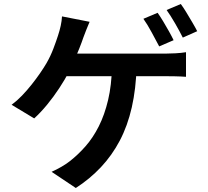

<svg xmlns="http://www.w3.org/2000/svg" viewBox="-20 -867 1040 960"><path d="M768 -803Q781 -785 796 -760Q811 -735 825 -710Q839 -685 848 -666L776 -635Q760 -665 738.5 -705Q717 -745 697 -773ZM884 -847Q898 -828 913 -803Q928 -778 942.5 -753.5Q957 -729 966 -711L894 -679Q878 -711 855.5 -750Q833 -789 813 -817ZM428 -758Q420 -740 411.5 -718Q403 -696 397 -680Q389 -656 377 -626Q365 -596 352 -565.5Q339 -535 325 -508Q305 -470 276.5 -426.5Q248 -383 215.5 -343.5Q183 -304 151 -275L38 -343Q65 -363 90 -389Q115 -415 138 -444Q161 -473 180 -500.5Q199 -528 213 -552Q233 -587 247 -624Q261 -661 270 -689Q278 -713 283.5 -738Q289 -763 290 -785ZM279 -599Q296 -599 331 -599Q366 -599 411 -599Q456 -599 506.5 -599Q557 -599 606 -599Q655 -599 697.5 -599Q740 -599 769.5 -599Q799 -599 809 -599Q828 -599 857 -600.5Q886 -602 910 -606V-483Q883 -485 854.5 -485.5Q826 -486 809 -486Q797 -486 759 -486Q721 -486 667.5 -486Q614 -486 553.5 -486Q493 -486 436.5 -486Q380 -486 335 -486Q290 -486 268 -486ZM663 -535Q660 -423 639 -330.5Q618 -238 579 -164Q540 -90 484.5 -31Q429 28 359 73L238 -8Q263 -19 287 -33Q311 -47 329 -61Q370 -93 407.5 -135.5Q445 -178 474 -235.5Q503 -293 520.5 -367Q538 -441 540 -535Z"/></svg>

Font: Noto Sans JP SemiBold
Style: Regular
Weight: 600
Designer: Ryoko NISHIZUKA  (kana, bopomofo & ideographs); Paul D. Hunt (Latin, Greek & Cyrillic); Sandoll Communications , Soo-you
Foundry: Adobe
Version: Version 2.004-H2;hotconv 1.0.118;makeotfexe 2.5.65603